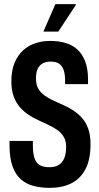

<svg xmlns="http://www.w3.org/2000/svg" viewBox="-20 -897 479 929"><path d="M221 12Q179 12 143.5 3Q108 -6 81.5 -29Q55 -52 40.5 -92.5Q26 -133 26 -196Q26 -201 26 -206Q26 -211 26 -215H139Q139 -210 139 -205Q139 -200 139 -195Q139 -155 147 -131.5Q155 -108 172.5 -98Q190 -88 219 -88Q235 -88 247.5 -91.5Q260 -95 270 -103Q280 -111 286.5 -122.5Q293 -134 296.5 -150Q300 -166 300 -187Q300 -215 288.5 -234.5Q277 -254 258 -267.5Q239 -281 216 -292Q193 -303 167.5 -314.5Q142 -326 119 -341Q96 -356 77 -377.5Q58 -399 46.5 -429.5Q35 -460 35 -504Q35 -556 50.5 -593Q66 -630 92 -653.5Q118 -677 151.5 -688Q185 -699 223 -699Q264 -699 297.5 -689Q331 -679 355 -657Q379 -635 392.5 -599Q406 -563 406 -511V-490H295V-506Q295 -536 288.5 -556.5Q282 -577 267 -588Q252 -599 224 -599Q204 -599 188 -591Q172 -583 163 -565Q154 -547 154 -517Q154 -488 165 -468.5Q176 -449 195 -435.5Q214 -422 237 -411Q260 -400 285.5 -389Q311 -378 334 -363Q357 -348 376.5 -326.5Q396 -305 407 -274Q418 -243 418 -199Q418 -125 393.5 -78.5Q369 -32 325 -10Q281 12 221 12ZM190 -744 248 -877H346L347 -873L262 -744Z"/></svg>

Font: Archivo ExtraCondensed SemiBold
Style: Regular
Weight: 600
Width: 2
Designer: Hector Gatti
Foundry: Omnibus-Type
Version: Version 2.001